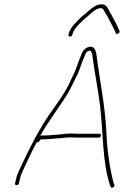

<svg xmlns="http://www.w3.org/2000/svg" viewBox="-20 -853 604 893"><path d="M305.7 -683C311.7 -683 315.4 -686 316.8 -692L318.1 -698C318.9 -701.3 321.5 -706.7 325.8 -714C348.2 -746.6 376.5 -767.1 404.8 -792C417.1 -803 430.6 -815 449.2 -815C457.9 -815 463.3 -805.6 465.7 -800C470.7 -789.7 477.8 -781.1 483.3 -770C495 -746 508.6 -723.9 518.4 -699C522.9 -689.7 540.2 -699.6 535.7 -709C529.5 -721.8 524.3 -735.3 517.7 -748C508.1 -763.3 500.2 -782.5 490.2 -798C483.8 -811.4 474.7 -833 453.3 -833C427.8 -833 411.9 -818.9 393.6 -804C379.5 -790.5 360.2 -776.8 347.3 -763.5C332.6 -748.3 305.9 -722.8 300.1 -698L298.8 -692C297.4 -686 299.7 -683 305.7 -683ZM173.3 -205H187.3C208.3 -205 239.5 -210 258.5 -210C273.9 -212.5 292.6 -214 309.4 -214C317.9 -213.3 325.8 -213 333.2 -213H438.2C444.2 -213 447.9 -216 449.3 -222C450.6 -228 448.3 -231 442.3 -231H337.3C330 -231 322.4 -231.3 314.6 -232C296.1 -232 277.3 -230.7 260.6 -228L236.2 -226C225.3 -225 201.9 -223 191.5 -223H176.5C173.2 -223 170 -222.3 167 -221C206.2 -292.7 256.4 -353.6 296.7 -421C312.2 -446.9 325.9 -480.6 341.3 -508C350.6 -529.5 358.1 -555.8 367.9 -578C374.4 -592.5 378.4 -614.4 394.4 -617C404.7 -619.4 407.3 -605.7 409.1 -598C419.4 -515.8 436 -442.1 445.9 -357C460.1 -234.9 456 -96.4 491.9 9C493.9 14.9 495.9 23.9 506.2 18.5C516.1 13.3 511.4 5.4 509 0C489.5 -72.5 477.9 -157.1 474.6 -241C468.9 -356.9 446.6 -466.2 432.1 -572C428.6 -597.1 428.5 -641.9 394.6 -635C377.3 -631.2 363.9 -617.2 358.3 -599C350.5 -580.1 344.6 -565.7 338.1 -546C330.3 -522.7 323.4 -509.9 312.4 -487C284.9 -421.1 242.5 -368.7 204.3 -313C155.6 -239.9 112.7 -155.2 72.9 -69C66.8 -55.6 59.1 -39.5 56 -26L50.2 -1C48.8 5 51.2 8 57.2 8C63.2 8 66.8 5 68.2 -1L74 -26C76.8 -38.1 82.9 -51.9 89 -65C108.1 -106.4 130 -153.1 151.3 -192C162.6 -186.6 163.6 -205 173.3 -205Z"/></svg>

Font: HoneyBee
Style: BLnIt
Weight: 100
Foundry: Cannot Into Space Fonts
Version: Version 0.89